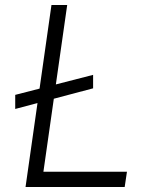

<svg xmlns="http://www.w3.org/2000/svg" viewBox="-20 -743 606 763"><path d="M40.5 -310V-366L350 -445.5V-392ZM81.5 0 184.5 -723H247L152.5 -60.5H484.5L475.5 0Z"/></svg>

Font: Public Sans Thin ExtraLight
Style: Italic
Weight: 250
Italic angle: -8°
Version: Version 2.001